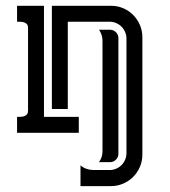

<svg xmlns="http://www.w3.org/2000/svg" viewBox="-20 -460 590 665"><path d="M418 -326.7Q418 -338.4 413.3 -349.1Q408.7 -359.9 400.9 -367.7Q393.1 -375.5 382.3 -380.1Q371.6 -384.8 359.9 -384.8H214.8V-82.5H159.7V-439.9H364.7Q387.2 -439.9 407 -431.4Q426.8 -422.9 441.4 -408Q456.1 -393.1 464.6 -373.3Q473.1 -353.5 473.1 -331.1V75.7Q473.1 98.1 464.6 117.9Q456.1 137.7 441.2 152.6Q426.3 167.5 406.5 176Q386.7 184.6 364.3 184.6H258.8V112.8Q268.6 121.1 280.3 125Q292 128.9 304.7 128.9H359.9Q371.6 128.9 382.3 124.3Q393.1 119.6 400.9 111.8Q408.7 104 413.3 93.3Q418 82.5 418 70.8ZM39.1 -439.9H132.3V-55.2H252.9V0H39.1V-55.2Q44.9 -55.2 51.8 -55.4Q58.6 -55.7 64.2 -57.6Q69.8 -59.6 73.5 -64Q77.1 -68.4 77.1 -76.7V-362.8Q77.1 -371.6 73.5 -376Q69.8 -380.4 64.2 -382.3Q58.6 -384.3 52 -384.5Q45.4 -384.8 39.1 -384.8ZM390.1 72.8Q390.1 84.5 381.6 93Q373 101.6 361.3 101.6H322.8Q335 85 335 64V-319.3Q335 -329.1 331.8 -338.9Q328.6 -348.6 323.2 -356.9H361.3Q373 -356.9 381.6 -348.4Q390.1 -339.8 390.1 -328.1Z"/></svg>

Font: Isar CAT
Style: Regular
Weight: 400
Designer: Digitized by Peter Wiegel
Foundry: CAT-Fonts, Peter Wiegel
Version: Version 1.000; ttfautohint (v1.3)